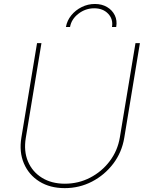

<svg xmlns="http://www.w3.org/2000/svg" viewBox="-20 -947 749 977"><path d="M309.6 10.3Q234.4 10.3 180.4 -23.4Q126.5 -57.1 101.6 -115.5Q76.7 -173.8 88.9 -247.6L168.5 -727.5H190.9L111.3 -245.6Q100.1 -178.2 122.3 -125.5Q144.5 -72.8 193.4 -42.5Q242.2 -12.2 310.1 -12.2Q379.4 -12.2 438.7 -43Q498 -73.7 538.3 -127Q578.6 -180.2 589.8 -247.6L669.4 -727.5H691.9L612.3 -245.6Q600.1 -171.9 556.2 -114Q512.2 -56.2 448 -22.9Q383.8 10.3 309.6 10.3ZM462.9 -926.8Q498.5 -926.8 524.9 -911.1Q551.3 -895.5 564.2 -869.1Q577.1 -842.8 571.3 -809.6H549.8Q556.6 -849.6 530.3 -877.2Q503.9 -904.8 459.5 -904.8Q415 -904.8 379.2 -877.2Q343.3 -849.6 336.4 -809.6H315.4Q321.3 -842.8 342.8 -869.1Q364.3 -895.5 395.8 -911.1Q427.2 -926.8 462.9 -926.8Z"/></svg>

Font: Inter 17pt Thin
Style: Italic
Weight: 250
Italic angle: -9.3988°
Version: Version 4.001;git-66647c0bb